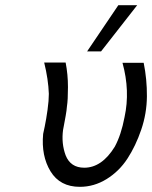

<svg xmlns="http://www.w3.org/2000/svg" viewBox="-20 -714 589 743"><path d="M317 -515 438 -694H511L371 -515ZM151 -472H234Q243 -426 243 -377Q243 -327 239 -302Q238 -287 234 -265Q230 -243 227 -227L224 -211Q217 -159 234 -113Q253 -65 306 -65Q374 -65 424 -146Q449 -192 462 -261Q484 -362 454 -471H536Q549 -407 548.5 -341Q548 -275 526.5 -212Q505 -149 473 -100Q441 -51 392.5 -21Q344 9 289 9Q212 9 175.5 -51Q139 -111 147 -196L153 -224Q159 -253 164 -289Q169 -325 169 -351Q167 -407 151 -472Z"/></svg>

Font: Coval
Style: ExtraLight Italic
Weight: 200
Foundry: Context Ltd
Version: Version 001.000